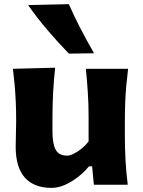

<svg xmlns="http://www.w3.org/2000/svg" viewBox="-20 -893 690 928"><path d="M229.3 15.1Q260.7 15.1 293.7 0.6Q326.7 -14 356.9 -37.6Q387.2 -61.2 410 -89H425.3L433.6 0H597.5Q590 -59.7 586.8 -116.1Q583.5 -172.5 583.5 -242.4V-306Q583.5 -358.7 585.3 -401.1Q587.1 -443.5 590.7 -482.1Q594.2 -520.7 599.1 -560.4H395.2Q400.9 -500.7 404.5 -445.6Q408.2 -390.5 408.2 -328.1V-209.3Q394.5 -191.2 375.4 -175.5Q356.3 -159.8 337.2 -150.3Q318.2 -140.8 304.7 -140.8Q264.6 -140.8 249.1 -169.5Q233.6 -198.2 233.6 -256.3V-328.1Q233.6 -390.5 236.9 -448.2Q240.2 -506 246.4 -565.8L42.5 -560.4Q47.4 -520.7 50.8 -482.1Q54.2 -443.5 56.2 -401.1Q58.1 -358.7 58.1 -306Q58.1 -276.2 57 -248.4Q55.8 -220.5 55.8 -183.8Q55.8 -84.3 100.1 -34.6Q144.4 15.1 229.3 15.1ZM312.7 -633.8 434.6 -635.6Q400.1 -695.3 369.5 -754.2Q339 -813.2 312.7 -872.9L116 -868.5Q157.9 -807.9 208.1 -749.2Q258.3 -690.4 312.7 -633.8Z"/></svg>

Font: Pinar FD VF
Style: Regular
Weight: 300
Designer: Amin Abedi
Version: Version 2.000